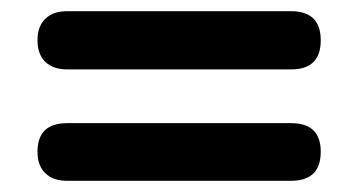

<svg xmlns="http://www.w3.org/2000/svg" viewBox="-20 -459 640 343"><path d="M500 -335H100Q75 -335 61 -348.5Q47 -362 47 -387Q47 -412 61 -425.5Q75 -439 100 -439H500Q553 -439 553 -387Q553 -335 500 -335ZM500 -136H100Q75 -136 61 -149.5Q47 -163 47 -188Q47 -239 100 -239H500Q553 -239 553 -188Q553 -136 500 -136Z"/></svg>

Font: Nunito ExtraBold
Style: Regular
Weight: 800
Designer: Vernon Adams
Foundry: Vernon Adams
Version: Version 3.602